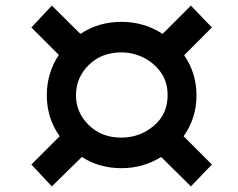

<svg xmlns="http://www.w3.org/2000/svg" viewBox="-20 -660 848 685"><path d="M661 5 555 -100Q491 -60 413 -60Q334 -60 272 -100L165 5L92 -73L193 -174Q147 -238 147 -320Q147 -400 190 -464L92 -562L165 -640L267 -539Q331 -582 413 -582Q495 -582 560 -539L661 -640L736 -562L637 -463Q681 -399 681 -320Q681 -238 635 -174L736 -73ZM413 -169Q478 -169 528 -210.5Q578 -252 578 -320Q578 -369 553 -403Q528 -437 491 -455Q454 -473 413 -473Q342 -473 296.5 -428Q251 -383 251 -320Q251 -259 296.5 -214Q342 -169 413 -169Z"/></svg>

Font: Argentum Sans Medium
Style: Italic
Weight: 500
Italic angle: -11°
Designer: Julieta Ulanovsky (font), Cristiano Sobral (main changes and remaster)
Foundry: Julieta Ulanovsky (font), Cristiano Sobral (main changes and remaster)
Version: Version 2.007;June 15, 2022;FontCreator 14.0.0.2814 64-bit; 